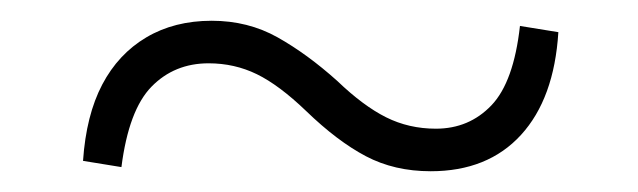

<svg xmlns="http://www.w3.org/2000/svg" viewBox="-20 -465 615 185"><path d="M305 -387Q330 -363 352 -352Q374 -341 400 -341Q432 -341 453.5 -363.5Q475 -386 481 -440L518 -434Q514 -370 482 -335Q450 -300 395 -300Q360 -300 332.5 -314.5Q305 -329 275 -358Q249 -383 227.5 -393.5Q206 -404 181 -404Q148 -404 126 -381.5Q104 -359 97 -304L60 -310Q63 -354 78.5 -383.5Q94 -413 121 -429Q148 -445 184 -445Q219 -445 247.5 -429Q276 -413 305 -387Z"/></svg>

Font: Noto Serif JP ExtraLight Light
Style: Regular
Weight: 300
Version: Version 2.003-H1;hotconv 1.1.1;makeotfexe 2.6.0